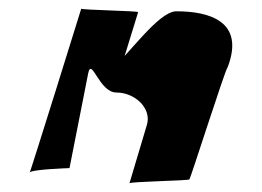

<svg xmlns="http://www.w3.org/2000/svg" viewBox="-20 -506 602 442"><path d="M48 -108C46 -116 140 -119 140 -119L183 -337C191 -376 208 -293 248 -293C291 -293 330 -256 318 -218L278 -84C279 -88 413 -90 416 -93C419 -96 500 -351 504 -351C545 -458 460 -480 386 -480C344 -480 273 -375 234 -345H257L298 -478C299 -481 167 -483 167 -486C167 -486 49 -106 48 -108Z"/></svg>

Font: Drag You Down
Style: Regular
Weight: 400
Designer: Robert Jablonski
Foundry: Cannot Into Space Fonts
Version: Version 0.97